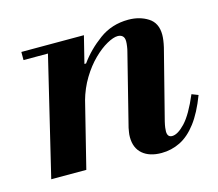

<svg xmlns="http://www.w3.org/2000/svg" viewBox="-76 -556 749 661"><g transform="rotate(-15 299.0 -225.5)"><path d="M424 11Q381 11 356.5 -10Q332 -31 332 -70Q332 -80 333.5 -87.5Q335 -95 336 -102L400 -357Q402 -364 403.5 -374.5Q405 -385 405 -392Q405 -405 398.5 -411Q392 -417 381 -417Q366 -417 342.5 -404Q319 -391 294 -366.5Q269 -342 248 -307.5Q227 -273 215 -230L245 -354H252Q282 -396 327 -429Q372 -462 431 -462Q471 -462 501 -443Q531 -424 531 -382Q531 -364 525 -338L462 -91Q459 -78 458 -70Q457 -62 457 -57Q457 -36 474 -36Q494 -36 520.5 -64Q547 -92 575 -158L598 -149Q576 -91 549 -55.5Q522 -20 490.5 -4.5Q459 11 424 11ZM33 0 141 -450H270L158 0ZM47 -421V-450H258V-421Z"/></g></svg>

Font: Libre Bodoni SemiBold
Style: Italic
Weight: 600
Italic angle: -13°
Version: Version 2.003